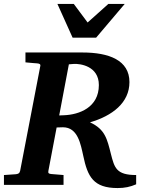

<svg xmlns="http://www.w3.org/2000/svg" viewBox="-33 -937 736 973"><path d="M657 -3V-50C556 -50 547 -87 529 -157C510 -232 500 -282 423 -317C536 -350 623 -416 623 -521C623 -632 519 -671 385 -671H96V-621C124 -618 154 -616 154 -616C167 -615 174 -612 171 -601L69 -71C66 -58 58 -55 46 -54C46 -54 16 -52 -13 -50V0H289V-50C259 -52 228 -55 228 -55C215 -56 210 -59 212 -70L254 -291C265 -291 278 -292 286 -292C362 -292 376 -205 389 -147C411 -42 440 16 563 16C599 16 627 10 657 -3ZM468 -506C468 -392 368 -356 292 -353C292 -353 275 -352 267 -352L316 -611L341 -613C372 -615 468 -603 468 -506ZM599 -917H516L411 -823L341 -917H258L335 -746H454Z"/></svg>

Font: Veleka
Style: Bold Italic
Weight: 700
Italic angle: -12°
Designer: Stefan Peev, Context Ltd, 2016; SIL International, 1997-2014.
Foundry: Stefan Peev, Context Ltd, 2016
Version: Version 5.000